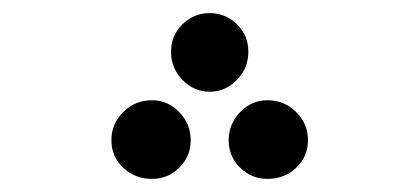

<svg xmlns="http://www.w3.org/2000/svg" viewBox="-20 -881 640 293"><path d="M341.5 -759Q324 -741 300 -741Q276 -741 258.5 -759Q241 -777 241 -802Q241 -827 258.5 -844Q276 -861 300 -861Q324 -861 341.5 -844Q359 -827 359 -802Q359 -777 341.5 -759ZM212 -608Q186 -608 168 -625Q150 -642 150 -667Q150 -692 168 -710Q186 -728 212 -728Q236 -728 253.5 -710Q271 -692 271 -667Q271 -642 253.5 -625Q236 -608 212 -608ZM388 -608Q364 -608 346.5 -625Q329 -642 329 -667Q329 -692 346.5 -710Q364 -728 388 -728Q414 -728 432 -710Q450 -692 450 -667Q450 -642 432 -625Q414 -608 388 -608Z"/></svg>

Font: FiraGO
Style: Bold
Weight: 700
Designer: bBox Type
Foundry: bBox Type GmbH
Version: Version 1.001;PS 001.001;hotconv 1.0.88;makeotf.lib2.5.64775